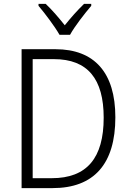

<svg xmlns="http://www.w3.org/2000/svg" viewBox="-20 -967 671 987"><path d="M286 -788H340C364 -832 415 -897 449 -937V-947H412C377 -913 344 -876 313 -837C283 -875 247 -917 215 -947H178V-937C211 -898 261 -832 286 -788ZM573 -364C573 -593 466 -714 265 -714H91V0H250C463 0 573 -124 573 -364ZM513 -362C513 -155 427 -51 246 -51H148V-663H257C431 -663 513 -561 513 -362Z"/></svg>

Font: Noto Sans Ethiopic SemiCondensed Light
Style: Regular
Weight: 300
Width: 4
Designer: Monotype Design Team
Foundry: Monotype Imaging Inc.
Version: Version 2.102